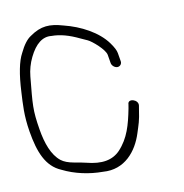

<svg xmlns="http://www.w3.org/2000/svg" viewBox="-59 -519 539 561"><g transform="rotate(-10 210.5 -239.0)"><path d="M310.1 -324 305.9 -349C304.6 -357 299.1 -367.7 289.4 -381C263 -417.3 213.6 -443.6 163.4 -456C124.1 -467.3 98 -466.3 64.5 -442.7C52.6 -435.2 41.3 -420.3 30.7 -398C18.5 -375.7 11.1 -338.2 8.5 -285.5C6.7 -250.6 3.8 -217.5 12 -168C22.4 -105.5 40 -60.6 84 -42C120 -24 162.3 -15 203.1 -15C267.5 -10 305.4 -57.6 321.5 -108.5C329.4 -133.5 333.3 -142.3 337.9 -175L339.9 -187C343 -205.3 310.4 -214.7 310.4 -196L308.4 -184C299.1 -137 289 -99.2 258.9 -67C236.3 -43.6 204.3 -37.8 159.4 -49.5C152.9 -51.2 141 -53.4 124.5 -56.3C107.9 -59.2 95.2 -64 86.5 -70.8C61.7 -90.2 48.8 -127.3 42 -168C31.9 -228.9 34.3 -243.2 42.3 -326C44.2 -345.4 49.4 -363.9 58 -381.5C75.7 -418 97.8 -434.8 123.3 -432C149.4 -432 175.4 -424.7 205.8 -410C211.5 -407.3 218.2 -404.3 225.7 -401C237.8 -395.6 273.2 -365.4 275.9 -349L280.1 -324C281.4 -316.1 289.7 -309 297.6 -309C305.5 -309 311.4 -316.1 310.1 -324Z"/></g></svg>

Font: MewTooHand
Style: CondLta
Weight: 400
Designer: Mew Too, Robert Jablonski
Version: Version 0.77